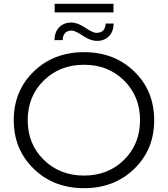

<svg xmlns="http://www.w3.org/2000/svg" viewBox="-20 -979 879 1005"><path d="M266 -914V-959H574V-914ZM487 -765Q454 -765 413.5 -792Q373 -819 356 -819Q310 -819 308 -769H265Q266 -812 290 -836.5Q314 -861 354 -861Q386 -861 426 -834Q466 -807 484 -807Q531 -807 533 -856H575Q574 -814 550.5 -789.5Q527 -765 487 -765ZM420 6Q261 6 156.5 -95.5Q52 -197 52 -350Q52 -503 156.5 -604.5Q261 -706 420 -706Q578 -706 682.5 -605Q787 -504 787 -350Q787 -196 682.5 -95Q578 6 420 6ZM420 -60Q546 -60 629.5 -142.5Q713 -225 713 -350Q713 -475 629.5 -557.5Q546 -640 420 -640Q293 -640 209 -557.5Q125 -475 125 -350Q125 -225 209 -142.5Q293 -60 420 -60Z"/></svg>

Font: mBank
Style: Regular
Weight: 400
Designer: Julieta Ulanovsky
Foundry: Julieta Ulanovsky
Version: Version 7.200;PS 007.200;hotconv 1.0.88;makeotf.lib2.5.64775